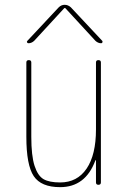

<svg xmlns="http://www.w3.org/2000/svg" viewBox="-20 -770 540 800"><path d="M230.5 9.8Q151.4 9.8 120.6 -36.1Q89.8 -82 89.8 -200.2V-509.8Q89.8 -519.5 100.1 -519.5Q110.4 -519.5 110.4 -509.8V-200.2Q110.4 -121.1 124 -79.1Q137.7 -37.1 161.6 -23.4Q185.5 -9.8 230.5 -9.8Q301.8 -9.8 340.8 -67.4Q379.9 -125 379.9 -230.5V-509.8Q379.9 -519.5 390.1 -519.5Q400.4 -519.5 400.4 -509.8V-9.8Q400.4 0 390.1 0Q379.9 0 379.9 -9.8V-101.6Q379.9 -102.5 378.9 -102.5Q377 -102.5 377 -100.6Q335.9 9.8 230.5 9.8ZM98.6 -589.8Q94.7 -589.8 92.8 -593.3Q90.8 -596.7 93.8 -599.6L224.6 -739.3Q235.4 -750 249.5 -750Q263.7 -750 275.4 -739.3L406.2 -599.6Q408.2 -596.7 406.7 -593.3Q405.3 -589.8 401.4 -589.8Q388.7 -589.8 377.9 -599.6L252 -736.3H250H248L122.1 -599.6Q111.3 -589.8 98.6 -589.8Z"/></svg>

Font: Rounded-L Mgen+ 2m thin
Style: Regular
Weight: 100
Designer: [Source Han Sans]
Ryoko NISHIZUKA  (kana & ideographs); Paul D. Hunt (Latin, Greek & Cyrillic); Wenlong ZHANG  (bopomofo
Version: Version 1.059.20150602